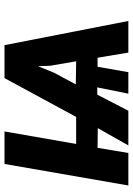

<svg xmlns="http://www.w3.org/2000/svg" viewBox="106 -674 568 819"><g transform="rotate(-90 389.5 -264.0)"><path d="M238.8 -528.3H100.1L8.3 0H147L168.9 -131.3L252.9 -130.4L179.2 0H327.1L395.5 -132.3L426.8 -132.8L399.9 0H491.7L514.6 -131.3H553.2L575.2 0H710L606.9 -528.3H466.3L300.8 -222.7H185.5ZM489.7 -317.9 517.1 -385.7 519 -333.5 538.1 -222.7 439.5 -224.1Z"/></g></svg>

Font: Roboto
Style: Bold Italic
Weight: 700
Italic angle: -12°
Designer: Google
Version: Version 2.137; 2017